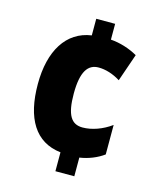

<svg xmlns="http://www.w3.org/2000/svg" viewBox="-111 -804 743 893"><g transform="rotate(15 261.0 -357.0)"><path d="M332 -648V-724H241V-644C122 -627 57 -521 57 -361C57 -196 117 -95 241 -81V10H332V-80C374 -86 416 -103 447 -126V-268C405 -237 354 -219 310 -219C256 -219 230 -257 230 -361C230 -468 260 -508 311 -508C344 -508 381 -497 416 -475L462 -608C424 -630 376 -645 332 -648Z"/></g></svg>

Font: Noto Sans Gurmukhi Condensed Black
Style: Regular
Weight: 900
Width: 3
Designer: Jelle Bosma - Monotype Design Team
Foundry: Monotype Imaging Inc.
Version: Version 2.004